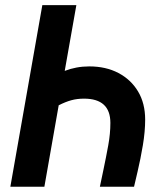

<svg xmlns="http://www.w3.org/2000/svg" viewBox="-20 -713 626 733"><path d="M361.3 0 375 -65.4Q385.3 -114.3 393.3 -158.4Q401.4 -202.6 401.4 -243.7Q401.4 -336.4 300.8 -336.4Q274.4 -336.4 252.2 -330.3Q230 -324.2 204.1 -311L149.4 0H19.5L141.6 -693.4H271.5L227.1 -442.4Q248.5 -450.7 272 -455.1Q295.4 -459.5 320.8 -459.5Q384.3 -459.5 432.1 -434.3Q480 -409.2 507.1 -363.8Q534.2 -318.4 534.2 -256.3Q534.2 -210.9 525.4 -158.4Q516.6 -106 505.4 -58.6L491.7 0Z"/></svg>

Font: Cascadia Mono
Style: Bold Italic
Weight: 700
Italic angle: -10°
Monospace: yes
Designer: Aaron Bell
Foundry: Saja Typeworks
Version: Version 2404.023; ttfautohint (v1.8.4)